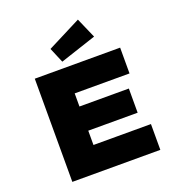

<svg xmlns="http://www.w3.org/2000/svg" viewBox="-166 -1092 1124 1224"><g transform="rotate(-20 396.0 -480.0)"><path d="M114 0V-700H693V-525H321V-175H711V0ZM221 -272V-436H656V-272ZM316 -742 273 -844 501 -960 561 -823Z"/></g></svg>

Font: Lexend Exa Black
Style: Regular
Weight: 900
Designer: Bonnie Shaver-Troup, Thomas Jockin
Foundry: Lexend
Version: Version 1.007